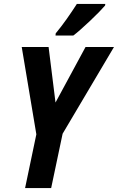

<svg xmlns="http://www.w3.org/2000/svg" viewBox="-20 -952 597 972"><path d="M107 0 164 -272 90 -714H226L261 -433L413 -714H557L297 -275L239 0ZM262 -783Q291 -818 318.5 -857Q346 -896 369 -932H513L512 -924Q501 -911 480.5 -890Q460 -869 435.5 -846Q411 -823 388.5 -803Q366 -783 351 -772H261Z"/></svg>

Font: Noto Sans Condensed
Style: Bold Italic
Weight: 700
Width: 3
Italic angle: -12°
Designer: Monotype Design Team
Foundry: Monotype Imaging Inc.
Version: Version 2.013; ttfautohint (v1.8.4.7-5d5b)